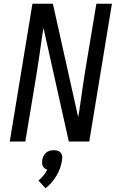

<svg xmlns="http://www.w3.org/2000/svg" viewBox="-20 -755 640 1024"><path d="M32 0 153 -735H262L397 -130Q399 -138 400 -147Q401 -156 403 -165L419 -276Q425 -317 431.5 -358.5Q438 -400 445 -441L494 -735H577L456 0H347L219 -574L212 -605Q210 -597 209 -588Q208 -579 206 -570L190 -459Q184 -418 177.5 -376.5Q171 -335 164 -294L115 0ZM223 249 185 208Q200 196 212 181Q224 166 232 150Q225 148 218.5 143Q212 138 208.5 131Q205 124 204.5 115.5Q204 107 205 99Q207 88 212 77.5Q217 67 225.5 59.5Q234 52 245 49Q256 46 267 46Q278 46 288 49Q298 52 304 59.5Q310 67 311.5 77.5Q313 88 311 99Q308 120 300.5 141Q293 162 282 181Q271 200 256 217.5Q241 235 223 249Z"/></svg>

Font: Iosevka Curly Extended Oblique
Style: Regular
Weight: 400
Width: 7
Italic angle: -9°
Monospace: yes
Designer: Belleve Invis
Foundry: Belleve Invis
Version: Version 11.1.0; ttfautohint (v1.8.3)